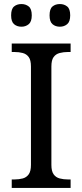

<svg xmlns="http://www.w3.org/2000/svg" viewBox="-20 -929 407 949"><path d="M38 0V-42H51Q74 -42 92.5 -47Q111 -52 122 -67.5Q133 -83 133 -114V-600Q133 -632 122 -647Q111 -662 92.5 -667Q74 -672 51 -672H38V-714H329V-672H316Q294 -672 275 -667Q256 -662 245 -647Q234 -632 234 -600V-114Q234 -83 245 -67.5Q256 -52 275 -47Q294 -42 316 -42H329V0ZM276 -797Q254 -797 239.5 -809.5Q225 -822 225 -853Q225 -885 239.5 -897Q254 -909 276 -909Q297 -909 312 -897Q327 -885 327 -853Q327 -822 312 -809.5Q297 -797 276 -797ZM86 -797Q64 -797 49.5 -809.5Q35 -822 35 -853Q35 -885 49.5 -897Q64 -909 86 -909Q107 -909 122 -897Q137 -885 137 -853Q137 -822 122 -809.5Q107 -797 86 -797Z"/></svg>

Font: Noto Serif Telugu
Style: Regular
Weight: 400
Designer: Jelle Bosma - Monotype Design Team
Foundry: Monotype Imaging Inc.
Version: Version 2.003